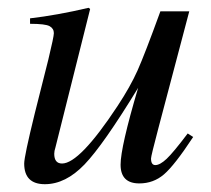

<svg xmlns="http://www.w3.org/2000/svg" viewBox="-20 -461 540 492"><path d="M461 -119 475 -110Q427 -37 400 -14Q373 9 337 9Q289 9 289 -39Q289 -84 334 -236Q245 -90 196.5 -39.5Q148 11 95 11Q42 11 42 -42Q42 -60 69 -170L104 -309Q118 -367 118 -376Q118 -388 107 -394Q96 -400 57 -400V-414Q126 -422 207 -441L211 -438L122 -83Q119 -74 119 -67Q119 -42 139 -42Q184 -42 281 -189Q314 -239 332.5 -280.5Q351 -322 391 -432H465L386 -133Q367 -61 367 -55Q367 -38 378 -38Q390 -38 407 -54Q424 -70 461 -119Z"/></svg>

Font: STIX MathJax Main
Style: Italic
Weight: 400
Italic angle: -16.33°
Designer: MicroPress Inc., with final additions and corrections provided by Coen Hoffman, Elsevier (retired)
Version: Version 1.1.1